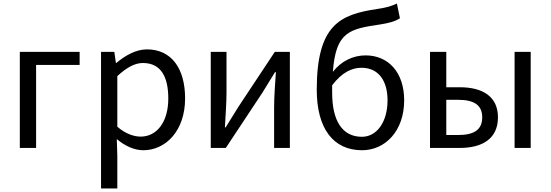

<svg xmlns="http://www.w3.org/2000/svg" viewBox="-20 -836 3111 1085"><path d="M92 0H184V-469H430V-543H92Z M551 229H643V45L640 -50C689 -9 741 13 790 13C914 13 1026 -94 1026 -280C1026 -448 950 -557 810 -557C747 -557 686 -521 637 -480H635L626 -543H551ZM775 -64C739 -64 691 -78 643 -120V-406C695 -454 742 -480 787 -480C891 -480 931 -400 931 -279C931 -145 865 -64 775 -64Z M1171 0H1256L1462 -311C1482 -344 1513 -394 1534 -428H1539C1534 -357 1529 -285 1529 -227V0H1618V-543H1533L1327 -232C1307 -199 1276 -149 1255 -116H1251C1255 -186 1260 -259 1260 -316V-543H1171Z M2026 13C2157 13 2264 -96 2264 -269C2264 -428 2174 -523 2046 -523C1977 -523 1909 -492 1861 -430C1878 -657 1954 -672 2129 -698C2174 -705 2212 -714 2240 -733L2223 -816C2189 -801 2170 -794 2110 -785C1903 -754 1770 -697 1770 -329C1770 -110 1863 13 2026 13ZM1857 -354C1914 -429 1970 -453 2023 -453C2118 -453 2170 -381 2170 -269C2170 -146 2109 -63 2025 -63C1914 -63 1857 -154 1857 -312Z M2410 0H2578C2707 0 2794 -53 2794 -173C2794 -291 2707 -343 2578 -343H2502V-543H2410ZM2502 -73V-272H2568C2661 -272 2705 -241 2705 -173C2705 -104 2661 -73 2568 -73ZM2888 0H2979V-543H2888Z"/></svg>

Font: ChiuKong Gothic CL
Style: Regular
Weight: 400
Designer: Ryoko NISHIZUKA 西塚涼子 (kana, bopomofo & ideographs); Paul D. Hunt (Latin, Greek & Cyrillic); Sandoll Communications 산돌커뮤니
Foundry: Adobe
Version: Version 1.300